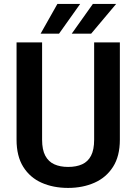

<svg xmlns="http://www.w3.org/2000/svg" viewBox="-20 -921 675 951"><path d="M264.2 -901.4H377L272.5 -754.4H181.2ZM439.9 -901.4H555.2L431.6 -754.4H335.4ZM573.7 -710.9V-229Q573.7 -147.5 539.8 -94.5Q505.9 -41.5 447.8 -15.9Q389.6 9.8 317.4 9.8Q243.7 9.8 186 -15.9Q128.4 -41.5 95.2 -94.5Q62 -147.5 62 -229V-710.9H188.5V-229Q188.5 -179.2 204.3 -149.7Q220.2 -120.1 249 -107.2Q277.8 -94.2 317.4 -94.2Q357.9 -94.2 386.7 -107.2Q415.5 -120.1 430.9 -149.7Q446.3 -179.2 446.3 -229V-710.9Z"/></svg>

Font: Robert Sans
Style: Bold
Weight: 700
Designer: Christian Robertson (extended by Adam Twardoch)
Foundry: Google
Version: Version 12.135;April 2, 2019;FontCreator 11.5.0.2425 64-bit;